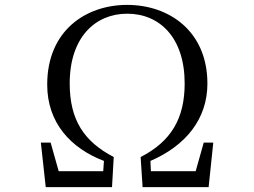

<svg xmlns="http://www.w3.org/2000/svg" viewBox="-20 -765 1040 785"><path d="M167 0H438L445 -123C324 -186 265 -274 265 -424C265 -613 370 -709 500 -709C633 -709 735 -611 735 -424C735 -281 680 -187 555 -123L563 0H833L852 -182H813L780 -65H597L595 -107C741 -170 828 -280 828 -423C828 -638 671 -745 500 -745C331 -745 173 -640 173 -419C173 -263 269 -159 405 -107L402 -65H220L187 -182H147Z"/></svg>

Font: Harano Aji Mincho
Style: Regular
Weight: 400
Foundry: Masamichi Hosoda
Version: HaranoAjiMincho-Regular version 20230610;ttx 4.39.4